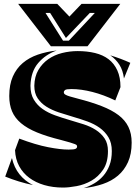

<svg xmlns="http://www.w3.org/2000/svg" viewBox="-20 -969 721 996"><path d="M80 -250Q165 -218 229.5 -205.5Q294 -193 336 -193Q364 -193 372 -197Q380 -201 380 -209Q380 -212 378.5 -215Q377 -218 368.5 -221.5Q360 -225 343 -230Q326 -235 296 -243Q223 -261 172 -282Q121 -303 89 -330Q57 -357 42.5 -391.5Q28 -426 28 -471Q28 -530 46.5 -572Q65 -614 98 -642Q131 -670 176 -685.5Q221 -701 274 -707Q217 -687 178.5 -642.5Q140 -598 138 -524Q138 -481 155.5 -452Q173 -423 201 -403.5Q229 -384 265 -371Q301 -358 339 -347Q377 -336 413 -324.5Q449 -313 477 -295Q505 -277 522.5 -251Q540 -225 540 -185Q540 -126 515 -89Q490 -52 454 -31.5Q418 -11 377.5 -3.5Q337 4 307 4Q254 4 209.5 -9Q165 -22 132 -46.5Q99 -71 79.5 -107Q60 -143 58 -190ZM663 -229Q663 -170 644 -128Q625 -86 592 -58Q559 -30 513.5 -14.5Q468 1 414 7Q442 -2 468.5 -17.5Q495 -33 515.5 -56.5Q536 -80 548 -111.5Q560 -143 560 -185Q560 -228 542.5 -257Q525 -286 497 -306Q469 -326 433 -339Q397 -352 359 -363Q321 -374 285 -386Q249 -398 221 -415.5Q193 -433 175.5 -459Q158 -485 158 -524Q159 -572 179 -606Q199 -640 230.5 -662Q262 -684 302 -694Q342 -704 383 -704Q432 -704 473 -694Q514 -684 543 -662Q572 -640 588.5 -604Q605 -568 605 -517L578 -448Q518 -477 459.5 -492Q401 -507 350 -507Q324 -507 317.5 -502Q311 -497 311 -490Q311 -487 312.5 -484Q314 -481 321 -477Q328 -473 343 -468.5Q358 -464 385 -457Q455 -439 507.5 -418.5Q560 -398 594.5 -372Q629 -346 646 -311Q663 -276 663 -229ZM7 -53 42 -149Q53 -100 81 -65Q109 -30 151 -9Q113 -17 77 -28Q41 -39 7 -53ZM656 -643 623 -562Q618 -604 599.5 -633Q581 -662 552 -682Q608 -665 656 -643ZM434 -729H244L74 -949H277L340 -883L403 -949H604ZM337 -758 472 -902H446L322 -772L240 -902H216L307 -758Z"/></svg>

Font: J.M. Nexus Grotesque
Style: Regular
Weight: 900
Designer: deFharo
Foundry: deFharo
Version: Version 3.003